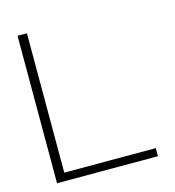

<svg xmlns="http://www.w3.org/2000/svg" viewBox="-102 -762 776 849"><g transform="rotate(-15 286.0 -337.5)"><path d="M55 -675H98V-37H517V0H98H55Z"/></g></svg>

Font: HiLo-Deco
Style: Deco
Weight: 500
Version: Version 001.000